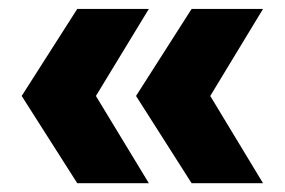

<svg xmlns="http://www.w3.org/2000/svg" viewBox="-20 -481 641 432"><path d="M314.9 -460.9 195.8 -265.1 314.9 -68.8H153.8L28.8 -265.1L153.8 -460.9ZM286.1 -265.1 411.1 -460.9H571.8L453.1 -265.1L571.8 -68.8H411.1Z"/></svg>

Font: Human Sans Black
Style: Regular
Weight: 800
Designer: Tim Radville
Foundry: Continuum
Version: Version 1.000;FEAKit 1.0